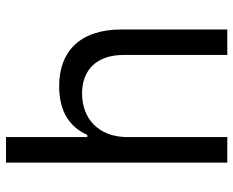

<svg xmlns="http://www.w3.org/2000/svg" viewBox="-88 -679 767 631"><g transform="rotate(-90 295.5 -363.5)"><path d="M160.5 -328.1C160.5 -423.3 221.2 -477.3 304 -477.3C382.8 -477.3 430.4 -427.6 430.4 -340.9V0H514.2V-346.6C514.2 -486.9 439.6 -552.6 328.1 -552.6C242.2 -552.6 193.2 -516.7 167.6 -460.2H160.5V-727.3H76.7V0H160.5Z"/></g></svg>

Font: Magic Ui Pro
Style: Regular
Weight: 400
Designer: Stefan Endress, Andreas Faust
Version: Version 1.000;FEAKit 1.0